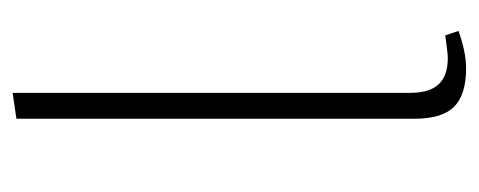

<svg xmlns="http://www.w3.org/2000/svg" viewBox="-247 -507 758 304"><g transform="rotate(-90 132.0 -355.0)"><path d="M96 -78V-708L137 -714V-85Q137 -54 150.5 -39.5Q164 -25 192 -25Q200 -25 228 -29L235 -8Q201 4 176 4Q134 4 115 -15Q96 -34 96 -78Z"/></g></svg>

Font: Ysabeau Infant Light
Style: Regular
Weight: 300
Designer: Christian Thalmann (Catharsis Fonts)
Version: Version 0.003